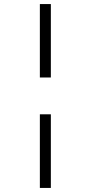

<svg xmlns="http://www.w3.org/2000/svg" viewBox="-20 -824 447 944"><path d="M230 -804H176V-443H230ZM230 -262H176V100H230Z"/></svg>

Font: FiraGO Light
Style: Regular
Weight: 300
Designer: bBox Type
Foundry: bBox Type GmbH
Version: Version 1.001;PS 001.001;hotconv 1.0.88;makeotf.lib2.5.64775